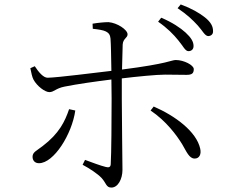

<svg xmlns="http://www.w3.org/2000/svg" viewBox="-20 -820 1040 867"><path d="M785 -638C807 -612 816 -589 831 -589C844 -589 854 -597 854 -612C854 -632 843 -650 818 -673C795 -694 758 -719 708 -740L694 -722C736 -693 764 -664 785 -638ZM873 -705C895 -681 905 -657 921 -657C934 -658 943 -666 942 -680C942 -701 932 -720 906 -741C881 -761 845 -782 796 -800L782 -783C825 -754 849 -731 873 -705ZM803 -168C822 -136 834 -104 859 -104C880 -104 890 -123 884 -149C867 -226 771 -297 674 -339L660 -321C731 -273 778 -209 803 -168ZM292 -327C273 -271 247 -217 172 -160C145 -139 127 -133 127 -112C127 -97 136 -83 156 -83C223 -83 305 -214 320 -321ZM117 -512C121 -493 125 -472 131 -461C147 -431 183 -404 203 -404C224 -404 231 -421 272 -429C326 -440 418 -453 483 -461L484 -375C484 -290 483 -123 480 -78C479 -64 470 -63 458 -66C433 -72 394 -87 364 -98L353 -76C385 -59 420 -36 439 -16C460 7 459 27 483 27C513 27 533 -12 533 -53C533 -77 530 -305 530 -373V-466C597 -474 686 -483 726 -483C766 -483 794 -482 822 -482C846 -482 855 -488 855 -508C855 -526 810 -549 774 -549C753 -549 743 -533 531 -506C532 -552 533 -595 534 -619C536 -647 556 -648 556 -665C556 -686 509 -717 470 -720C451 -720 421 -717 398 -713L399 -690C454 -684 476 -678 479 -646C481 -621 482 -561 483 -500C412 -492 243 -470 196 -469C176 -468 154 -495 137 -521Z"/></svg>

Font: Noto Serif CJK SC Light
Style: Regular
Weight: 300
Designer: Ryoko NISHIZUKA 西塚涼子 (kana & ideographs); Frank Grießhammer (Latin, Greek & Cyrillic); Wenlong ZHANG 张文龙 (bopomofo); San
Foundry: Adobe
Version: Version 2.001;hotconv 1.1.0;makeotfexe 2.6.0